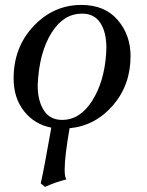

<svg xmlns="http://www.w3.org/2000/svg" viewBox="-20 -502 586 764"><path d="M227.1 -24.9Q298.3 -24.9 346.4 -100.3Q394.5 -175.8 402.3 -287.1L403.3 -312Q403.3 -374 379.2 -410.9Q355 -447.8 306.6 -447.8Q233.4 -447.8 186 -373Q135.3 -293.5 129.9 -162.1Q129.9 -102.1 154.1 -63.5Q178.2 -24.9 227.1 -24.9ZM158.7 241.7 142.1 227.5Q155.8 168 184.1 5.9Q117.7 -6.8 75.9 -59.3Q34.2 -111.8 34.2 -189.9Q34.2 -314 113.8 -398.2Q193.4 -482.4 303.7 -482.4Q397 -482.4 448.2 -422.6Q499.5 -362.8 499.5 -278.8Q499.5 -163.6 429.2 -82.5Q358.9 -1.5 256.8 8.3Q237.3 121.1 237.3 172.4Q237.3 202.6 244.1 211.9Q202.6 222.2 158.7 241.7Z"/></svg>

Font: Kelvinch
Style: Italic
Weight: 400
Italic angle: -10°
Designer: Paul James Miller
Foundry: High-Logic / Made with FontCreator
Version: Version 3.40;July 22, 2017;FontCreator 11.0.0.2388 64-bit